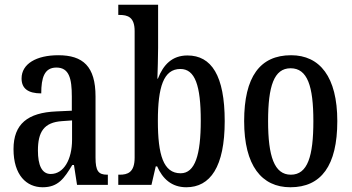

<svg xmlns="http://www.w3.org/2000/svg" viewBox="-20 -780 1484 810"><path d="M160 10C226 10 251 -28 285 -84H292L305 0H435V-43H432C395 -43 383 -59 383 -115V-373C383 -500 330 -547 226 -547C134 -547 71 -511 71 -449C71 -407 98 -386 154 -386C154 -452 167 -495 218 -495C272 -495 283 -448 283 -373V-313L218 -310C97 -305 37 -257 37 -151C37 -41 92 10 160 10ZM194 -46C156 -46 140 -84 140 -145C140 -223 165 -264 242 -269L284 -272V-191C284 -107 249 -46 194 -46Z M766 10C867 10 928 -76 928 -269C928 -461 872 -546 771 -546C706 -546 669 -507 646 -448H644C645 -479 647 -542 647 -578V-760H479V-717H484C519 -717 548 -708 548 -649V-115C548 -52 518 -43 485 -43H479V0H619L637 -78H643C666 -26 704 10 766 10ZM742 -49C669 -49 646 -127 646 -270C646 -413 670 -489 741 -489C803 -489 827 -419 827 -271C827 -127 803 -49 742 -49Z M1205 10C1335 10 1403 -81 1403 -269C1403 -456 1329 -547 1208 -547C1077 -547 1010 -456 1010 -269C1010 -81 1084 10 1205 10ZM1207 -43C1137 -43 1111 -121 1111 -269C1111 -417 1136 -492 1206 -492C1277 -492 1302 -417 1302 -269C1302 -121 1278 -43 1207 -43Z"/></svg>

Font: Noto Serif Armenian ExtraCondensed Medium
Style: Regular
Weight: 500
Width: 2
Designer: Monotype Design Team
Foundry: Monotype Imaging Inc.
Version: Version 2.008